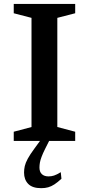

<svg xmlns="http://www.w3.org/2000/svg" viewBox="-20 -718 453 978"><path d="M363 -47V0H50V-47L140.5 -71V-627L50 -650.5V-698H363V-650.5L272 -627V-71ZM209.5 41Q198 64 191.8 80.8Q185.5 97.5 183.2 110.5Q181 123.5 181 135.5Q181 157.5 193.2 169Q205.5 180.5 227 180.5Q242 180.5 255.2 176.2Q268.5 172 289.5 159L293 192.5Q273.5 210.5 257.5 221Q241.5 231.5 225.5 236Q209.5 240.5 190 240.5Q145 240.5 123.8 218.8Q102.5 197 102.5 161Q102.5 144.5 106.2 128Q110 111.5 121.5 90.2Q133 69 155.5 38.5L203 -26.5H243.5Z"/></svg>

Font: Newsreader 9pt Medium
Style: Regular
Weight: 500
Designer: Hugues Gentile
Foundry: Production Type
Version: Version 1.003